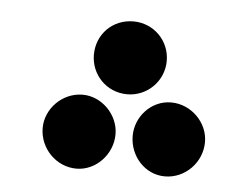

<svg xmlns="http://www.w3.org/2000/svg" viewBox="-33 -292 443 357"><g transform="rotate(5 188.5 -113.0)"><path d="M203 -118C241 -118 271 -149 271 -186C271 -224 241 -254 203 -254C164 -254 135 -224 135 -186C135 -149 164 -118 203 -118ZM121 28C157 28 188 -4 188 -42C188 -78 157 -110 121 -110C83 -110 52 -78 52 -42C52 -4 83 28 121 28ZM286 28C324 28 355 -4 355 -42C355 -78 324 -110 286 -110C249 -110 220 -78 220 -42C220 -4 249 28 286 28Z"/></g></svg>

Font: Noto Sans Arabic UI SemiCondensed Extra
Style: Regular
Weight: 800
Width: 4
Designer: Nadine Chahine - Monotype Design Team
Foundry: Monotype Imaging Inc.
Version: Version 1.900